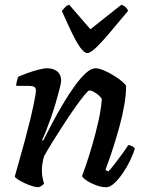

<svg xmlns="http://www.w3.org/2000/svg" viewBox="-20 -787 608 807"><path d="M141 0Q131 0 115 -5Q99 -10 83 -17.5Q67 -25 55.5 -32.5Q44 -40 42 -45Q48 -67 59 -105Q70 -143 83 -191Q96 -239 108 -288Q114 -314 119.5 -339Q125 -364 128 -382Q131 -400 131 -406Q131 -418 123.5 -422Q116 -426 101 -426H48Q48 -435 51 -446Q54 -457 56 -464Q71 -471 94.5 -479.5Q118 -488 141 -494Q164 -500 177 -500Q205 -500 221 -486.5Q237 -473 237 -449Q237 -439 230.5 -413.5Q224 -388 214.5 -355.5Q205 -323 193.5 -290.5Q182 -258 172 -233Q162 -208 157 -199L161 -195Q178 -229 199.5 -269.5Q221 -310 245 -350.5Q269 -391 293.5 -425Q318 -459 340.5 -479.5Q363 -500 381 -500Q396 -500 417 -491Q438 -482 459 -469Q480 -456 494.5 -443.5Q509 -431 510 -425Q510 -388 502 -343Q494 -298 481.5 -253Q469 -208 456.5 -169Q444 -130 434.5 -104Q425 -78 423 -73L435 -66Q445 -76 460.5 -96Q476 -116 492.5 -138.5Q509 -161 519 -177Q528 -177 536.5 -172Q545 -167 547 -163Q541 -142 528 -114.5Q515 -87 497 -60.5Q479 -34 460.5 -17Q442 0 427 0Q406 0 383.5 -8.5Q361 -17 344.5 -28Q328 -39 325 -47Q330 -60 342 -95Q354 -130 368 -178Q382 -226 393.5 -277Q405 -328 408 -371Q402 -381 392 -389Q382 -397 372 -402Q362 -407 356 -407Q351 -407 334.5 -387Q318 -367 295.5 -335Q273 -303 248.5 -265.5Q224 -228 202 -192.5Q180 -157 165 -130Q161 -116 158.5 -100.5Q156 -85 156 -70Q156 -56 158.5 -42.5Q161 -29 165 -15Q162 -11 155.5 -6.5Q149 -2 141 0ZM347 -564Q334 -564 317.5 -587Q301 -610 281.5 -650.5Q262 -691 240 -741Q247 -749 253.5 -756.5Q260 -764 271 -767L360 -664L490 -767Q502 -763 509.5 -755.5Q517 -748 518 -741Q477 -692 443 -651.5Q409 -611 384.5 -587.5Q360 -564 347 -564Z"/></svg>

Font: Texturina Medium 12pt SemiBold
Style: Italic
Weight: 600
Italic angle: -11°
Version: Version 1.002